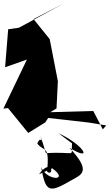

<svg xmlns="http://www.w3.org/2000/svg" viewBox="-56 -790 647 1128"><path d="M225 -122 276 -153 284 -313 236 -560 141 -678 319 -770 55 -627 -8 -618 -26 -395 102 -440 -36 -152 -9 -155 110 -9 210 -71 227 -97 466 -70 568 -53 548 -30 492 -138 175 -129ZM251 199C356 275 218 274 186 192C212 344 235 343 360 271C421 236 486 221 352 78C495 166 438 62 288 -7L367 52C361 141 397 98 214 110L182 8C207 122 193 -20 163 53C202 106 236 54 221 219C265 251 249 131 173 234Z"/></svg>

Font: Asimov Silicon
Style: Regular
Weight: 400
Designer: Google
Version: Version 2.000980; 2014